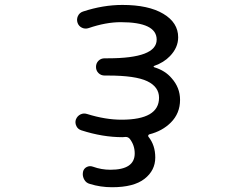

<svg xmlns="http://www.w3.org/2000/svg" viewBox="-20 -578 1040 794"><path d="M618.2 -305.7Q615.2 -304.7 615.2 -302.7Q615.2 -300.8 618.2 -299.8Q663.1 -286.1 689.5 -254.9Q724.6 -215.8 724.6 -165Q724.6 -109.4 686.5 -71.3Q651.4 -36.1 597.7 -22.5Q594.7 -21.5 593.3 -18.6Q591.8 -15.6 593.8 -12.7Q622.1 22.5 622.1 73.2Q622.1 127 577.6 161.6Q533.2 196.3 443.4 196.3Q395.5 196.3 351.6 182.6Q335.9 178.7 328.1 164.1Q322.3 153.3 322.3 141.6Q322.3 137.7 323.2 132.8Q326.2 119.1 338.4 112.8Q350.6 106.4 364.3 111.3Q399.4 124 436.5 124Q537.1 124 537.1 56.6Q537.1 22.5 516.6 -3.9Q509.8 -11.7 500 -11.7Q491.2 -10.7 486.3 -10.7Q404.3 -10.7 316.4 -39.1Q301.8 -43.9 295.9 -56.6Q292 -64.5 292 -72.3Q292 -78.1 293.9 -84Q299.8 -98.6 313 -105Q326.2 -111.3 340.8 -106.4Q416 -83 482.4 -83Q637.7 -83 637.7 -173.8Q637.7 -218.8 588.9 -242.2Q540 -265.6 426.8 -265.6H413.1Q397.5 -265.6 387.2 -275.9Q377 -286.1 377 -301.3Q377 -316.4 387.2 -326.7Q397.5 -336.9 413.1 -336.9H426.8Q627.9 -336.9 627.9 -414.1Q627.9 -486.3 479.5 -486.3Q418 -486.3 346.7 -461.9Q332 -457 318.8 -463.4Q305.7 -469.7 300.8 -483.4Q295.9 -498 302.2 -511.7Q308.6 -525.4 323.2 -530.3Q406.2 -557.6 486.3 -557.6Q593.8 -557.6 655.3 -521Q716.8 -484.4 716.8 -423.8Q716.8 -380.9 682.6 -345.7Q657.2 -319.3 618.2 -305.7Z"/></svg>

Font: Rounded-X Mgen+ 1mn regular
Style: Regular
Weight: 400
Designer: [Source Han Sans]
Ryoko NISHIZUKA  (kana & ideographs); Paul D. Hunt (Latin, Greek & Cyrillic); Wenlong ZHANG  (bopomofo
Version: Version 1.059.20150602